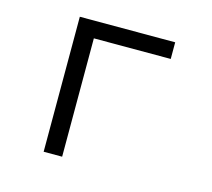

<svg xmlns="http://www.w3.org/2000/svg" viewBox="-80 -607 776 702"><g transform="rotate(15 308.0 -255.5)"><path d="M140 0V-511H501V-448H210V0Z"/></g></svg>

Font: Overpass Mono Light
Style: Regular
Weight: 300
Monospace: yes
Designer: Delve Withrington, Dave Bailey
Foundry: Delve Fonts LLC
Version: Version 4.000